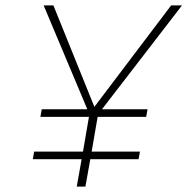

<svg xmlns="http://www.w3.org/2000/svg" viewBox="-20 -688 691 708"><path d="M263 0 281 -101H101L106 -129H286L308 -257H129L134 -285H302L141 -668H177L328 -294L611 -668H651L356 -285H524L519 -257H340L318 -129H496L491 -101H313L295 0Z"/></svg>

Font: Gantari Thin
Style: Italic
Weight: 100
Italic angle: -10°
Designer: Anugrah Pasau
Foundry: Lafontype
Version: Version 1.000; ttfautohint (v1.8.4.7-5d5b)